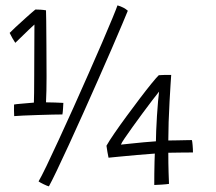

<svg xmlns="http://www.w3.org/2000/svg" viewBox="-20 -668 784 697"><path d="M147 -296.5Q160 -296.5 179.8 -295.8Q199.5 -295 210 -294.5Q209.5 -287.5 208.8 -273.5Q208 -259.5 206.5 -252.5Q196 -252.5 171.2 -252Q146.5 -251.5 117.8 -250.5Q89 -249.5 64.8 -248.5Q40.5 -247.5 31.5 -246.5Q31 -254.5 30.8 -267.2Q30.5 -280 31 -288.5Q38 -290 53.2 -291.2Q68.5 -292.5 83.2 -293.8Q98 -295 103 -295.5Q103.5 -303 103.8 -330.8Q104 -358.5 104.2 -396.5Q104.5 -434.5 104.5 -472.8Q104.5 -511 104.8 -540.2Q105 -569.5 105 -579Q101 -576 86.8 -562.2Q72.5 -548.5 57.2 -533.5Q42 -518.5 35.5 -512.5Q31 -519 25.2 -529.2Q19.5 -539.5 15 -548.5Q19.5 -553.5 37 -569.8Q54.5 -586 74.8 -604.2Q95 -622.5 108.5 -633.5Q116 -633.5 127.8 -632.8Q139.5 -632 147 -630.5Q147.5 -626.5 147.8 -591.2Q148 -556 148.5 -502.2Q149 -448.5 149 -388.5Q149 -363 148.5 -339.5Q148 -316 147 -296.5ZM406.5 -648.5Q430.5 -641.5 444 -629Q439 -616.5 423.5 -579.8Q408 -543 385.5 -491Q363 -439 336.2 -378.5Q309.5 -318 282.2 -257.2Q255 -196.5 230 -142.2Q205 -88 186 -48.2Q167 -8.5 157.5 8.5Q151 7 137.8 0.5Q124.5 -6 120 -9.5Q129.5 -25.5 148.8 -65.5Q168 -105.5 193.2 -160.2Q218.5 -215 246.5 -277Q274.5 -339 301.2 -400Q328 -461 350.8 -513.5Q373.5 -566 388.2 -602Q403 -638 406.5 -648.5ZM680.5 -114.5Q667 -114.5 639.5 -114.2Q612 -114 591 -113.5Q591 -74.5 592 -41.8Q593 -9 593.5 -0.5Q585 1 566.5 2.2Q548 3.5 540 3.5Q540 -15 540.2 -38Q540.5 -61 541 -81Q541.5 -101 542 -110.5Q511.5 -108.5 475.8 -105.2Q440 -102 411.5 -99.2Q383 -96.5 374 -95.5Q372 -104 370 -116.2Q368 -128.5 366.5 -139Q376 -156 395.8 -184.8Q415.5 -213.5 439.8 -246.5Q464 -279.5 487.8 -310.8Q511.5 -342 530.2 -365Q549 -388 556.5 -395Q563 -395.5 578 -396Q593 -396.5 601.5 -396Q601 -388.5 599.2 -362Q597.5 -335.5 595.5 -299.2Q593.5 -263 592.2 -225.2Q591 -187.5 591 -158Q604.5 -158 623.5 -158.5Q642.5 -159 658 -159.2Q673.5 -159.5 676.5 -159.5Q678 -156 679.2 -141.2Q680.5 -126.5 680.5 -114.5ZM557.5 -335.5Q548.5 -324.5 532.5 -303.5Q516.5 -282.5 497.8 -257.2Q479 -232 461.8 -207.8Q444.5 -183.5 432.5 -166Q420.5 -148.5 419 -143Q428.5 -144 452.2 -146.5Q476 -149 502.2 -151.5Q528.5 -154 546 -155Q546 -167.5 547 -193Q548 -218.5 549.8 -247.5Q551.5 -276.5 553.8 -300.8Q556 -325 557.5 -335.5Z"/></svg>

Font: Grandstander ExtraLight
Style: Regular
Weight: 200
Designer: Tyler Finck
Foundry: Etcetera Type Co
Version: Version 1.200; ttfautohint (v1.8.3)